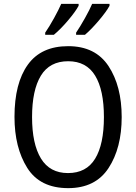

<svg xmlns="http://www.w3.org/2000/svg" viewBox="-20 -964 706 994"><path d="M297 -944Q284 -914 260 -870.5Q236 -827 214 -795V-784H259Q293 -812 332 -858Q371 -904 387 -934V-944ZM457 -944Q445 -915 420 -870.5Q395 -826 374 -795V-784H420Q451 -810 491 -857Q531 -904 547 -934V-944ZM333 -725Q193 -725 124 -629Q55 -533 55 -359Q55 -200 121 -95Q187 10 333 10Q474 10 542 -94Q610 -198 610 -358Q610 -518 542 -621.5Q474 -725 333 -725ZM333 -647Q427 -647 472.5 -572.5Q518 -498 518 -358Q518 -217 472.5 -142.5Q427 -68 332 -68Q238 -68 192 -143.5Q146 -219 146 -358Q146 -497 191.5 -572Q237 -647 333 -647Z"/></svg>

Font: Noto Sans UI SemiCondensed
Style: Regular
Weight: 400
Width: 4
Designer: Monotype Design Team
Foundry: Monotype Imaging Inc.
Version: 1.001